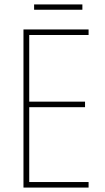

<svg xmlns="http://www.w3.org/2000/svg" viewBox="-20 -847 472 867"><path d="M380 0H86V-714H380V-689H112V-388H364V-363H112V-25H380ZM352 -827V-803H134V-827Z"/></svg>

Font: Noto Sans Gurmukhi UI Condensed Thin
Style: Regular
Weight: 100
Width: 3
Designer: Jelle Bosma - Monotype Design Team
Foundry: Monotype Imaging Inc.
Version: Version 2.004; ttfautohint (v1.8.4.7-5d5b)